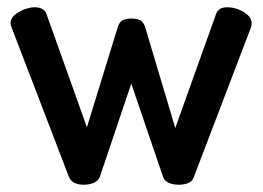

<svg xmlns="http://www.w3.org/2000/svg" viewBox="-20 -498 722 528"><path d="M210 10Q196 10 185 5Q174 0 169 -13L14 -417Q12 -422 10.5 -426.5Q9 -431 9 -434Q9 -447 20 -456.5Q31 -466 46.5 -472Q62 -478 76 -478Q87 -478 96 -473.5Q105 -469 108 -459L219 -148L304 -424Q309 -439 319 -443Q329 -447 341 -447Q354 -447 364 -443Q374 -439 379 -424L462 -146L574 -459Q580 -478 605 -478Q619 -478 634.5 -472.5Q650 -467 661 -457Q672 -447 672 -433Q672 -430 671 -425Q670 -420 668 -417L513 -11Q509 1 497.5 5.5Q486 10 472 10Q456 10 444.5 5Q433 0 429 -10L341 -268L255 -13Q251 -1 238.5 4.5Q226 10 210 10Z"/></svg>

Font: Dosis ExtraLight SemiBold
Style: Regular
Weight: 600
Version: Version 3.001; ttfautohint (v1.8.2)